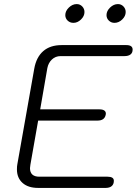

<svg xmlns="http://www.w3.org/2000/svg" viewBox="-20 -921 677 941"><path d="M63 -91Q63 -107 65 -116L148 -585Q158 -641 192 -670.5Q226 -700 282 -700H599Q630 -700 630 -678Q630 -662 619.5 -654Q609 -646 590 -646H277Q252 -646 234.5 -629.5Q217 -613 212 -587L177 -385H468Q485 -385 493 -378Q501 -371 498 -358Q492 -330 458 -330H167L129 -114Q127 -102 127 -97Q127 -55 173 -55H507Q538 -55 538 -35Q538 -18 527.5 -9Q517 0 498 0H167Q118 0 90.5 -24.5Q63 -49 63 -91ZM300 -847Q300 -867 317.5 -884Q335 -901 356 -901Q372 -901 383 -889.5Q394 -878 394 -862Q394 -842 377 -825.5Q360 -809 340 -809Q323 -809 311.5 -820Q300 -831 300 -847ZM502 -847Q502 -867 519.5 -884Q537 -901 558 -901Q574 -901 585 -889.5Q596 -878 596 -862Q596 -842 579 -825.5Q562 -809 541 -809Q525 -809 513.5 -820Q502 -831 502 -847Z"/></svg>

Font: Kodchasan Light
Style: Italic
Weight: 300
Italic angle: -10°
Version: Version 1.000; ttfautohint (v1.6)